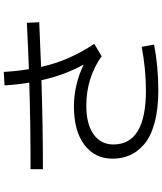

<svg xmlns="http://www.w3.org/2000/svg" viewBox="61 -898 877 1040"><g transform="rotate(-90 500.0 -378.5)"><path d="M572 -659Q561 -723 557 -793L630 -797Q634 -724 645 -661Q733 -664 896 -672L899 -605Q819 -601 657 -595Q690 -444 782 -307L715 -267Q597 -350 447 -350Q348 -350 292.5 -311Q237 -272 237 -203Q237 -27 530 -27Q643 -27 766 -50L778 17Q661 40 530 40Q428 40 353.5 19.5Q279 -1 238 -36.5Q197 -72 178.5 -114.5Q160 -157 160 -207Q160 -304 235 -360.5Q310 -417 443 -417Q559 -417 668 -365L669 -366Q613 -467 585 -593Q326 -585 103 -585V-652Q351 -652 572 -659Z"/></g></svg>

Font: Mplus 1p
Style: Regular
Weight: 400
Version: Version 1.061